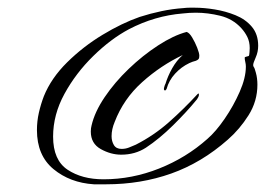

<svg xmlns="http://www.w3.org/2000/svg" viewBox="-20 -497 691 499"><path d="M224 -18Q162 -22 119 -57.5Q76 -93 76 -159Q76 -182 81 -204Q86 -226 94 -247Q113 -294 154.5 -335Q196 -376 246.5 -406.5Q297 -437 343 -453Q371 -462 399.5 -468Q428 -474 457 -476Q465 -477 472.5 -477Q480 -477 487 -477Q510 -477 538 -472.5Q566 -468 592 -457.5Q618 -447 634.5 -427.5Q651 -408 651 -378Q651 -362 644.5 -347.5Q638 -333 638 -328Q638 -325 639.5 -323Q641 -321 642 -318L645 -308Q647 -301 648 -293Q649 -285 649 -277Q649 -234 626 -197.5Q603 -161 572 -134Q504 -74 425 -46Q346 -18 256 -18ZM249 -31Q323 -31 393.5 -59Q464 -87 519 -136Q541 -155 564 -188.5Q587 -222 603 -258.5Q619 -295 619 -324Q619 -330 617.5 -336Q616 -342 616 -347Q616 -349 621 -350Q626 -351 627 -352Q628 -354 628.5 -362Q629 -370 629 -372Q629 -388 623 -400.5Q617 -413 607 -424Q585 -448 552.5 -456Q520 -464 489 -464Q481 -464 472 -463.5Q463 -463 455 -462Q382 -456 315 -421Q268 -396 222.5 -351.5Q177 -307 147.5 -253Q118 -199 118 -142Q118 -81 155.5 -56Q193 -31 249 -31ZM295 -95Q268 -95 242 -109.5Q216 -124 216 -155Q216 -160 216.5 -163.5Q217 -167 218 -171Q226 -206 252 -244.5Q278 -283 314.5 -318Q351 -353 391 -379Q431 -405 465 -414Q472 -412 479.5 -399.5Q487 -387 492.5 -373Q498 -359 498 -352Q498 -346 496 -343.5Q494 -341 489 -339Q485 -338 480.5 -336.5Q476 -335 472 -333Q451 -323 435 -305.5Q419 -288 413 -266Q411 -262 409 -262Q406 -262 406 -266Q406 -268 407.5 -273Q409 -278 410 -279Q416 -299 427.5 -319.5Q439 -340 455 -354Q398 -327 349.5 -283.5Q301 -240 278 -180Q270 -161 270 -143Q270 -130 276 -120Q282 -110 296 -110Q306 -110 315 -113.5Q324 -117 333 -121Q380 -145 418.5 -179Q457 -213 493 -252Q495 -254 496 -254Q497 -254 497 -251Q497 -248 495.5 -245Q494 -242 492 -239Q466 -207 430 -171.5Q394 -136 359 -113Q331 -95 295 -95Z"/></svg>

Font: Caramel
Style: Regular
Weight: 400
Designer: Robert E. Leuschke
Foundry: Robert E. Leuschke
Version: Version 1.010